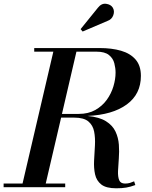

<svg xmlns="http://www.w3.org/2000/svg" viewBox="-58 -1009 820 1035"><path d="M521 -896 387.5 -839 376.5 -852 469.5 -967Q489 -992 514 -988.5Q539 -985 549.5 -968.5Q561 -950 552.8 -927Q544.5 -904 521 -896ZM-38.5 -19.5H63.5L229.5 -730.5H126.5V-750H479Q544.5 -750 594.5 -735.5Q644.5 -721 673 -688Q701.5 -655 701.5 -600Q701.5 -501.5 625.2 -445.8Q549 -390 413.5 -384Q477.5 -378 513.2 -355.5Q549 -333 564.5 -300Q580 -267 582.8 -229.2Q585.5 -191.5 582.5 -154.5Q579.5 -117.5 578.2 -86.8Q577 -56 584.5 -37.8Q592 -19.5 616 -19.5Q631 -19.5 642.5 -23Q654 -26.5 665 -31.5L671.5 -11.5Q644.5 -1.5 622 2.2Q599.5 6 568.5 6Q514 6 488 -14.5Q462 -35 454.5 -69Q447 -103 449.2 -143.8Q451.5 -184.5 453.8 -225Q456 -265.5 449.5 -299.5Q443 -333.5 418.5 -354.2Q394 -375 341.5 -375H271.5L188.5 -19.5H293.5V0H-38.5ZM461.5 -730.5H354L276 -395H366.5Q418.5 -395 456 -416.2Q493.5 -437.5 517.8 -471.2Q542 -505 553.5 -543.8Q565 -582.5 565 -617.5Q565 -642 558.2 -668.2Q551.5 -694.5 529.2 -712.5Q507 -730.5 461.5 -730.5Z"/></svg>

Font: Bodoni* 11pt Medium
Style: Italic
Weight: 500
Italic angle: -13°
Version: Version 2.3